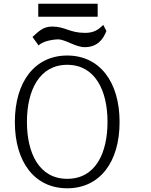

<svg xmlns="http://www.w3.org/2000/svg" viewBox="-20 -1002 814 1034"><path d="M342 12C516 12 624 -127 624 -345C624 -562 516 -703 342 -703C168 -703 60 -562 60 -345C60 -127 168 12 342 12ZM125 -346C125 -515 192 -653 342 -653C492 -653 559 -515 559 -346C559 -178 495 -39 342 -39C190 -39 125 -178 125 -346ZM155 -803 188 -757C215 -786 284 -790 292 -790C333 -790 386 -748 436 -748C505 -748 536 -791 553 -835L536 -868C509 -841 485 -825 438 -825C354 -825 332 -859 261 -859C213 -859 189 -834 155 -803ZM186 -982V-912H506V-982Z"/></svg>

Font: Repo Light
Style: Regular
Weight: 300
Designer: Stefan Peev
Foundry: Context Ltd
Version: Version 001.502